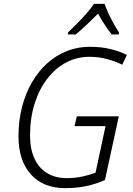

<svg xmlns="http://www.w3.org/2000/svg" viewBox="-20 -967 690 997"><path d="M320 10Q204 10 140 -62Q76 -134 76 -259Q76 -341 94.5 -412Q113 -483 146.5 -540.5Q180 -598 226 -639Q272 -680 327.5 -702Q383 -724 446 -724Q504 -724 550.5 -713Q597 -702 639 -682L615 -631Q578 -649 535 -660.5Q492 -672 444 -672Q380 -672 324.5 -643Q269 -614 226.5 -559.5Q184 -505 160 -429.5Q136 -354 136 -263Q136 -194 158.5 -144.5Q181 -95 224 -68.5Q267 -42 327 -42Q369 -42 408.5 -50.5Q448 -59 476 -70L528 -312H367L379 -363H597L525 -32Q480 -12 429 -1Q378 10 320 10ZM333 -798Q352 -816 378 -842.5Q404 -869 429 -897Q454 -925 468 -947H523Q531 -924 543.5 -897Q556 -870 570.5 -844Q585 -818 598 -798L597 -788H560Q548 -803 535.5 -821Q523 -839 511 -858.5Q499 -878 489 -896Q462 -869 431.5 -840Q401 -811 373 -788H332Z"/></svg>

Font: Noto Sans Display Light
Style: Italic
Weight: 300
Italic angle: -12°
Designer: Monotype Design Team
Foundry: Monotype Imaging Inc.
Version: Version 2.003